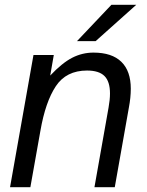

<svg xmlns="http://www.w3.org/2000/svg" viewBox="-20 -783 616 803"><path d="M22 0 120 -553H205L190 -467Q240 -520 282 -541.5Q324 -563 371 -563Q448 -563 487.5 -524.5Q527 -486 527 -412Q527 -375 519 -333L460 0H375L434 -333Q440 -366 440 -392Q440 -442 417 -465Q394 -488 344 -488Q257 -488 213.5 -422.5Q170 -357 149 -236L107 0ZM380 -611H302L446 -763H550Z"/></svg>

Font: Open Sauce One
Style: Italic
Weight: 400
Italic angle: -10°
Designer: Alfredo Marco Pradil
Foundry: Creative Sauce Fz LLC
Version: Version 1.477